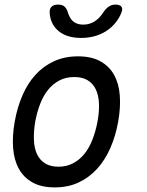

<svg xmlns="http://www.w3.org/2000/svg" viewBox="-20 -805 640 835"><path d="M218 10Q160 10 121.5 -11.5Q83 -33 62 -71Q41 -109 37 -161.5Q33 -214 44 -276Q55 -338 77.5 -390Q100 -442 134 -479.5Q168 -517 214.5 -538.5Q261 -560 319 -560Q378 -560 416.5 -538.5Q455 -517 476 -479.5Q497 -442 501 -390Q505 -338 494 -276Q483 -214 460 -161.5Q437 -109 402.5 -71Q368 -33 322 -11.5Q276 10 218 10ZM234 -80Q269 -80 297 -94.5Q325 -109 346 -134.5Q367 -160 381.5 -196.5Q396 -233 404 -276Q412 -319 410.5 -354.5Q409 -390 397 -415.5Q385 -441 362 -455.5Q339 -470 303 -470Q267 -470 239 -455.5Q211 -441 190 -415.5Q169 -390 155 -354Q141 -318 133 -275Q126 -232 127.5 -196Q129 -160 141 -134.5Q153 -109 176 -94.5Q199 -80 234 -80ZM196 -750Q195 -767 204.5 -776Q214 -785 233 -785Q244 -785 251.5 -782Q259 -779 263 -774Q271 -765 274.5 -753Q278 -741 284 -730Q301 -698 342 -698Q383 -698 413 -730Q422 -740 429.5 -751.5Q437 -763 447 -772Q455 -778 462.5 -781.5Q470 -785 482 -785Q501 -785 508 -776Q515 -767 508 -750Q492 -709 456 -680Q405 -640 333 -640Q261 -640 224 -680Q198 -709 196 -750Z"/></svg>

Font: Maple Mono
Style: Italic
Weight: 400
Italic angle: -10°
Monospace: yes
Designer: subframe7536
Version: Version 7.300